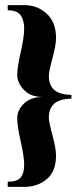

<svg xmlns="http://www.w3.org/2000/svg" viewBox="-20 -649 328 747"><path d="M143 -272Q99 -272 73 -299.5Q47 -327 47 -357Q47 -387 60.5 -446Q74 -505 74 -538Q74 -571 60 -590Q46 -609 10 -609V-629H76Q125 -629 161.5 -596Q198 -563 198 -501Q198 -474 184 -422Q170 -370 170 -354Q170 -280 258 -280V-265Q170 -265 170 -191Q170 -175 184 -123Q198 -71 198 -44Q198 18 162 48Q126 78 76 78H10V58Q47 58 60.5 41.5Q74 25 74 -7.5Q74 -40 60.5 -99Q47 -158 47 -189Q47 -220 72 -245Q97 -270 143 -272Z"/></svg>

Font: Rozha One
Style: Regular
Weight: 400
Designer: Tim Donaldson, Indian Type Foundry
Foundry: Indian Type Foundry
Version: Version 1.301;PS 1.0;hotconv 1.0.78;makeotf.lib2.5.61930; tt